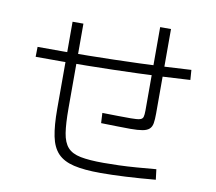

<svg xmlns="http://www.w3.org/2000/svg" viewBox="-88 -905 1177 1046"><g transform="rotate(10 500.0 -381.5)"><path d="M533 38Q442 38 384.5 24.5Q327 11 295.5 -22Q264 -55 252 -114Q240 -173 240 -265V-747H300V-278Q300 -194 308 -143Q316 -92 340 -65Q364 -38 412 -28.5Q460 -19 539 -19Q578 -19 624 -20.5Q670 -22 722 -26Q774 -30 829 -35L836 22Q748 30 671.5 34Q595 38 533 38ZM75 -524 76 -579Q220 -578 359 -580Q498 -582 638 -587Q778 -592 923 -601L927 -546Q782 -537 641 -532Q500 -527 360 -525Q220 -523 75 -524ZM651 -227Q620 -227 577 -228Q534 -229 489 -230L486 -286Q530 -285 573 -284.5Q616 -284 643 -284Q678 -284 693 -288Q708 -292 711.5 -304Q715 -316 715 -340V-801H775V-333Q775 -300 771.5 -279.5Q768 -259 755.5 -247.5Q743 -236 718 -231.5Q693 -227 651 -227Z"/></g></svg>

Font: Murecho Thin Light
Style: Regular
Weight: 300
Version: Version 1.010